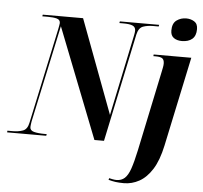

<svg xmlns="http://www.w3.org/2000/svg" viewBox="-93 -833 1202 1139"><g transform="rotate(5 507.5 -263.0)"><path d="M-30 0 -29 -10H3Q37 -10 63 -19.5Q89 -29 97 -67L219 -637Q221 -650 223 -658.5Q225 -667 225 -673Q225 -693 204.5 -698.5Q184 -704 151 -704H118L120 -714H360L569 -156L670 -638Q674 -657 674 -667Q674 -688 656.5 -696Q639 -704 602 -704H577L579 -714H813L811 -704H777Q744 -704 718 -694.5Q692 -685 683 -644L547 0H490L233 -655L109 -77Q107 -64 106 -56Q105 -48 105 -43Q105 -23 129 -16.5Q153 -10 194 -10H205L203 0ZM955 -630Q926 -630 907 -643.5Q888 -657 888 -687Q888 -730 913 -748Q938 -766 970 -766Q997 -766 1018 -753Q1039 -740 1039 -708Q1039 -668 1016.5 -649Q994 -630 955 -630ZM686 240Q657 240 636 237Q615 234 594 228L597 218Q604 220 617.5 222.5Q631 225 641 225Q670 225 689.5 207.5Q709 190 723 149.5Q737 109 752 39L852 -437Q855 -452 857.5 -464.5Q860 -477 860 -487Q860 -509 849 -517.5Q838 -526 809 -526H795L796 -536H1020L907 -3Q888 86 854.5 139Q821 192 777.5 216Q734 240 686 240Z"/></g></svg>

Font: Noto Serif Display SemiCondensed
Style: Bold Italic
Weight: 700
Width: 4
Italic angle: -12°
Designer: Monotype Design Team
Foundry: Monotype Imaging Inc.
Version: Version 2.009